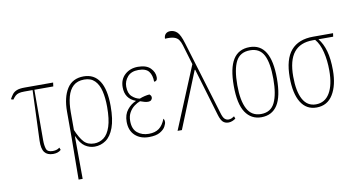

<svg xmlns="http://www.w3.org/2000/svg" viewBox="-91 -1010 2761 1490"><g transform="rotate(-10 1289.0 -265.5)"><path d="M259 10Q213 10 191.5 -18Q170 -46 172 -110L187 -506H123Q95 -506 78.5 -501.5Q62 -497 51 -487Q40 -477 27 -459L9 -465Q21 -487 33 -502.5Q45 -518 67 -527Q89 -536 129 -536H354L350 -506H201L200 -108Q200 -67 209 -40Q218 -13 259 -13Q272 -13 285.5 -16Q299 -19 314 -30L321 -11Q309 0 293 5Q277 10 259 10Z M418 240 421 -88V-295Q421 -407 463.5 -474.5Q506 -542 595 -542Q677 -542 719.5 -476Q762 -410 762 -279Q762 -173 738.5 -109.5Q715 -46 675 -18Q635 10 586 10Q546 10 511 -13Q476 -36 450 -96H448L450 240ZM587 -15Q629 -15 662.5 -40Q696 -65 715 -122.5Q734 -180 734 -277Q734 -348 721 -402Q708 -456 677.5 -486.5Q647 -517 595 -517Q541 -517 509 -488Q477 -459 463 -407Q449 -355 449 -287V-145Q477 -79 506.5 -47Q536 -15 587 -15Z M1014 10Q946 10 904.5 -29Q863 -68 863 -137Q863 -194 893 -231Q923 -268 961 -283V-285Q879 -316 879 -406Q879 -468 920 -505Q961 -542 1023 -542Q1089 -542 1121 -509.5Q1153 -477 1153 -437Q1153 -406 1127 -406Q1127 -457 1104 -487Q1081 -517 1022 -517Q965 -517 936 -483Q907 -449 907 -406Q907 -353 934.5 -327.5Q962 -302 995 -296Q1014 -304 1035.5 -309Q1057 -314 1074 -315Q1079 -311 1083.5 -305Q1088 -299 1088 -289Q1088 -278 1079.5 -269.5Q1071 -261 1056 -261Q1040 -261 1026.5 -265Q1013 -269 993 -276Q970 -268 946.5 -250.5Q923 -233 907 -205Q891 -177 891 -138Q891 -74 927.5 -44.5Q964 -15 1017 -15Q1067 -15 1098 -38Q1129 -61 1148 -111Q1151 -108 1153.5 -101.5Q1156 -95 1156 -84Q1156 -71 1144 -48.5Q1132 -26 1101 -8Q1070 10 1014 10Z M1240 1 1443 -489 1396 -646Q1388 -673 1375.5 -690.5Q1363 -708 1338 -715.5Q1313 -723 1268 -720Q1268 -744 1281.5 -757.5Q1295 -771 1318 -771Q1348 -771 1371.5 -749.5Q1395 -728 1416 -657L1591 -80Q1602 -41 1615.5 -29Q1629 -17 1645 -17Q1660 -17 1671.5 -22.5Q1683 -28 1691 -34L1698 -15Q1687 -6 1671.5 0Q1656 6 1642 6Q1614 6 1597.5 -10Q1581 -26 1569 -66L1457 -442H1453L1274 1Z M1900 10Q1820 10 1775 -57Q1730 -124 1730 -267Q1730 -406 1772.5 -474Q1815 -542 1903 -542Q2070 -542 2070 -267Q2070 -123 2027 -56.5Q1984 10 1900 10ZM1901 -15Q1979 -15 2010.5 -81Q2042 -147 2042 -267Q2042 -393 2010 -455Q1978 -517 1902 -517Q1823 -517 1790.5 -454.5Q1758 -392 1758 -267Q1758 -145 1792.5 -80Q1827 -15 1901 -15Z M2335 10Q2254 10 2211.5 -59.5Q2169 -129 2169 -256Q2169 -399 2228 -467.5Q2287 -536 2403 -536H2560L2556 -509H2440Q2474 -467 2491.5 -405Q2509 -343 2509 -253Q2509 -135 2464.5 -62.5Q2420 10 2335 10ZM2334 -15Q2405 -15 2443 -78.5Q2481 -142 2481 -256Q2481 -335 2464.5 -402.5Q2448 -470 2414 -509H2394Q2296 -509 2246.5 -447.5Q2197 -386 2197 -258Q2197 -141 2231.5 -78Q2266 -15 2334 -15Z"/></g></svg>

Font: Noto Serif Condensed Thin
Style: Regular
Weight: 100
Width: 3
Designer: Monotype Design Team
Foundry: Monotype Imaging Inc.
Version: Version 2.013; ttfautohint (v1.8.4.7-5d5b)